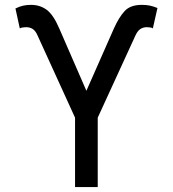

<svg xmlns="http://www.w3.org/2000/svg" viewBox="-20 -757 700 777"><path d="M283.7 0V-280.8L131.8 -613.8Q124 -631.8 112.8 -639.4Q101.6 -647 85 -647Q78.6 -647 71.3 -645.8Q64 -644.5 60.1 -642.1L42.5 -722.7Q59.6 -731 73.7 -734.1Q87.9 -737.3 106 -737.3Q141.6 -737.3 168.7 -717.5Q195.8 -697.8 219.7 -642.1L329.6 -389.6L440.9 -641.6Q461.4 -687.5 484.6 -712.4Q507.8 -737.3 553.7 -737.3Q571.8 -737.3 586.2 -734.4Q600.6 -731.4 617.2 -724.6L598.6 -642.1Q595.7 -644.5 588.6 -645.8Q581.5 -647 574.7 -647Q559.1 -647 547.9 -639.4Q536.6 -631.8 528.3 -613.8L375.5 -280.8V0Z"/></svg>

Font: Inter 18pt
Style: Regular
Weight: 400
Designer: Rasmus Andersson
Foundry: rsms
Version: Version 4.001;git-66647c0bb